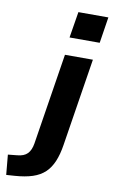

<svg xmlns="http://www.w3.org/2000/svg" viewBox="-197 -778 600 1022"><g transform="rotate(10 103.0 -267.0)"><path d="M118 -586 141 -727H303L281 -586ZM-87 193 -97 85 -48 80Q-11 77 7.5 58Q26 39 32 2L110 -491H261L186 -17Q178 35 162 73Q146 111 120 135.5Q94 160 54.5 173Q15 186 -42 190Z"/></g></svg>

Font: Nunito Sans 12pt ExtraBold
Style: Italic
Weight: 800
Italic angle: -9°
Designer: Vernon Adams
Foundry: Vernon Adams
Version: Version 3.101;gftools[0.9.27]